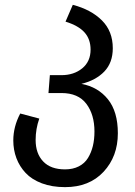

<svg xmlns="http://www.w3.org/2000/svg" viewBox="-20 -561 561 797"><path d="M317.9 -212.9Q386.7 -200.2 428 -148.9Q469.2 -97.7 469.2 -7.8Q469.2 88.4 409.9 152.1Q350.6 215.8 250 215.8Q195.8 215.8 153.8 200Q111.8 184.1 86.4 157Q61 129.9 48.1 95.5Q35.2 61 35.2 22Q35.2 -35.2 64 -89.8L143.1 -68.8Q127.9 -25.9 127.9 20Q127.9 76.2 159.2 109.1Q190.4 142.1 250 142.1Q282.7 142.1 307.1 129.6Q331.5 117.2 345.2 94.7Q358.9 72.3 365.5 44.9Q372.1 17.6 372.1 -15.1Q372.1 -85.4 338.4 -130.1Q304.7 -174.8 234.9 -174.8H181.2L187 -249H234.9Q286.6 -249 321.3 -277.3Q356 -305.7 356 -355Q356 -398.4 330.8 -426.5Q305.7 -454.6 252 -471.2L282.2 -541Q358.4 -521 403.3 -476.1Q448.2 -431.2 448.2 -360.8Q448.2 -300.8 413.1 -264.2Q377.9 -227.5 317.9 -212.9Z"/></svg>

Font: FiraGO
Style: Regular
Weight: 400
Designer: bBox Type
Foundry: bBox Type GmbH
Version: Version 1.001;PS 001.001;hotconv 1.0.88;makeotf.lib2.5.64775